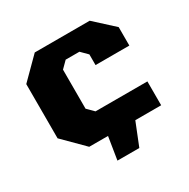

<svg xmlns="http://www.w3.org/2000/svg" viewBox="-148 -658 906 920"><g transform="rotate(-30 305.0 -198.5)"><path d="M245 125 265 0H161L50 -111V-411L161 -522H465L570 -426V-324H383V-383L348 -418H272L237 -383V-167L272 -132H559V0H416L366 125Z"/></g></svg>

Font: Tomorrow
Style: Bold
Weight: 700
Designer: Tony de Marco, Monica Rizzolli
Foundry: Just in Type
Version: Version 2.002